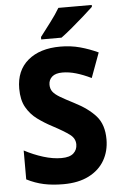

<svg xmlns="http://www.w3.org/2000/svg" viewBox="-62 -974 643 1026"><g transform="rotate(-5 260.0 -460.5)"><path d="M486 -209Q486 -146 457.5 -96.5Q429 -47 373 -18.5Q317 10 236 10Q178 10 131.5 0Q85 -10 40 -33V-188Q89 -162 140.5 -146Q192 -130 238 -130Q282 -130 302.5 -148.5Q323 -167 323 -196Q323 -228 294.5 -249.5Q266 -271 204 -304Q162 -326 126 -352.5Q90 -379 67.5 -418.5Q45 -458 45 -519Q45 -616 109 -670Q173 -724 283 -724Q339 -724 388.5 -710.5Q438 -697 485 -675L436 -542Q393 -563 355 -574Q317 -585 282 -585Q245 -585 226.5 -568.5Q208 -552 208 -526Q208 -504 219.5 -488.5Q231 -473 258 -457Q285 -441 330 -418Q405 -380 445.5 -334Q486 -288 486 -209ZM470 -921Q451 -903 419.5 -875Q388 -847 354 -818.5Q320 -790 294 -771H185V-784Q210 -817 240.5 -857Q271 -897 291 -931H470Z"/></g></svg>

Font: Noto Sans Devanagari UI SemiCondensed ExtraBold
Style: Regular
Weight: 800
Width: 4
Designer: Jelle Bosma - Monotype Design Team
Foundry: Monotype Imaging Inc.
Version: Version 2.004; ttfautohint (v1.8.4.7-5d5b)